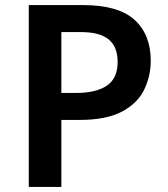

<svg xmlns="http://www.w3.org/2000/svg" viewBox="-20 -734 659 754"><path d="M306 -714Q445 -714 508.5 -656Q572 -598 572 -496Q572 -435 546 -381.5Q520 -328 458.5 -295.5Q397 -263 292 -263H221V0H93V-714ZM298 -608H221V-369H279Q357 -369 399.5 -397.5Q442 -426 442 -491Q442 -550 407 -579Q372 -608 298 -608Z"/></svg>

Font: Noto Sans Bassa Vah SemiBold
Style: Regular
Weight: 600
Designer: Monotype Design Team
Foundry: Monotype Imaging Inc.
Version: Version 2.002; ttfautohint (v1.8.4.7-5d5b)